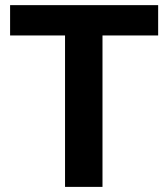

<svg xmlns="http://www.w3.org/2000/svg" viewBox="-20 -731 659 751"><path d="M598.6 -592.3H380.9V0H234.4V-592.3H19.5V-710.9H598.6Z"/></svg>

Font: Vazir
Style: Bold
Weight: 700
Designer: Saber Rastikerdar
Foundry: Saber Rastikerdar
Version: Version 30.0.0